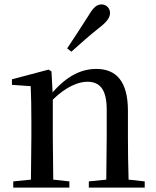

<svg xmlns="http://www.w3.org/2000/svg" viewBox="-20 -849 708 869"><path d="M284 -630 303 -615C343 -651 382 -686 430 -724C464 -750 478 -770 478 -790C478 -814 459 -829 440 -829C418 -829 402 -815 381 -779C345 -722 315 -677 284 -630ZM460 0H635V-28L562 -36C560 -91 559 -174 559 -230V-348C559 -482 505 -537 416 -537C350 -537 286 -508 218 -431L213 -526L200 -534L34 -490V-465L119 -459C121 -410 122 -363 122 -295V-230L120 -36L40 -28V0H294V-28L221 -36L219 -230V-398C280 -458 336 -479 375 -479C431 -479 463 -446 463 -352V-230L461 -36L382 -28V0Z"/></svg>

Font: Source Han Serif SC Medium
Style: Regular
Weight: 500
Designer: Ryoko NISHIZUKA 西塚涼子 (kana & ideographs); Frank Grießhammer (Latin, Greek & Cyrillic); Wenlong ZHANG 张文龙 (bopomofo); San
Foundry: Adobe
Version: Version 2.003;hotconv 1.1.1;makeotfexe 2.6.0